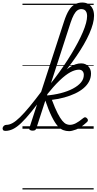

<svg xmlns="http://www.w3.org/2000/svg" viewBox="-178 -1020 765 1521"><path d="M-136 17Q-149 17 -154 9.5Q-159 2 -157 -7Q-155 -16 -147 -23.5Q-139 -31 -127 -31Q-104 -31 -78.5 -45Q-53 -59 -20 -91Q13 -123 57 -176Q101 -229 159 -307Q169 -320 175.5 -315.5Q182 -311 183 -298.5Q184 -286 175 -273Q116 -191 71 -135.5Q26 -80 -9.5 -46Q-45 -12 -75.5 2.5Q-106 17 -136 17ZM80 15Q68 15 59.5 10Q51 5 55 -7L329 -849Q347 -905 367.5 -938Q388 -971 414.5 -985.5Q441 -1000 474 -1000Q502 -1000 523 -987.5Q544 -975 555.5 -951.5Q567 -928 567 -895Q567 -866 557.5 -830.5Q548 -795 530 -754Q512 -713 486 -668Q460 -623 427 -574.5Q394 -526 354.5 -475.5Q315 -425 270.5 -373.5Q226 -322 177 -271L175 -297Q215 -346 253 -396Q291 -446 324.5 -495Q358 -544 387 -592Q416 -640 439 -683.5Q462 -727 478.5 -766Q495 -805 503.5 -837Q512 -869 512 -893Q512 -911 506.5 -923.5Q501 -936 491 -942Q481 -948 466 -948Q449 -948 434.5 -937.5Q420 -927 407 -903Q394 -879 381 -840L110 -4Q107 6 100.5 10.5Q94 15 80 15ZM370 19Q345 19 322.5 10.5Q300 2 278 -23Q256 -48 231.5 -97.5Q207 -147 179 -229H171L185 -263Q248 -268 303 -282Q358 -296 399.5 -318Q441 -340 463.5 -367Q486 -394 486 -427Q486 -445 476 -456.5Q466 -468 447 -468Q417 -468 379.5 -448Q342 -428 294.5 -382.5Q247 -337 187 -262L197 -305Q241 -362 286 -410.5Q331 -459 376 -488.5Q421 -518 465 -518Q500 -518 521.5 -495Q543 -472 543 -438Q543 -404 527.5 -374.5Q512 -345 483.5 -321Q455 -297 416.5 -279Q378 -261 331.5 -248Q285 -235 233 -229Q258 -162 278.5 -122.5Q299 -83 315.5 -63.5Q332 -44 346.5 -37.5Q361 -31 375 -31Q398 -31 422.5 -43.5Q447 -56 481 -84Q490 -92 497.5 -91Q505 -90 512 -82Q518 -76 518.5 -68Q519 -60 511 -53Q461 -7 425 6Q389 19 370 19ZM0 471H564V481H0ZM0 -20H564V0H0ZM0 -505H564V-500H0ZM0 -991H564V-981H0Z"/></svg>

Font: Playwrite IE Guides
Style: Regular
Weight: 400
Designer: Veronika Burian, José Scaglione
Foundry: TypeTogether
Version: Version 1.003